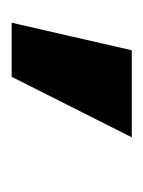

<svg xmlns="http://www.w3.org/2000/svg" viewBox="24 -142 255 343"><g transform="rotate(90 151.5 29.5)"><path d="M20.6 136.2H117.2L225.3 -78.4H69.8Z"/></g></svg>

Font: Anybody Thin
Style: Regular
Weight: 100
Designer: Tyler Finck
Foundry: Etcetera Type Company
Version: Version 1.114;gftools[0.9.25]